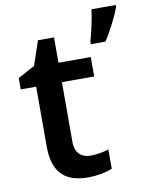

<svg xmlns="http://www.w3.org/2000/svg" viewBox="-86 -823 697 896"><g transform="rotate(-10 262.5 -375.0)"><path d="M525 -750V-760H410C405 -717 390 -651 379 -613V-600H448C480 -649 510 -710 525 -750ZM288 -88C245 -88 215 -113 215 -165V-449H368V-541H215V-661H139L100 -546L20 -503V-449H93V-164C93 -28 166 10 258 10C303 10 347 1 374 -11V-102C349 -94 318 -88 288 -88Z"/></g></svg>

Font: Noto Sans Kayah Li SemiBold
Style: Regular
Weight: 600
Designer: Monotype Design Team, Sérgio Martins
Foundry: Monotype Imaging Inc.
Version: Version 2.002